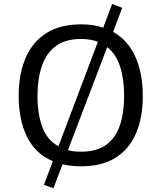

<svg xmlns="http://www.w3.org/2000/svg" viewBox="-20 -846 831 988"><path d="M254.9 122.6 206.1 105 252 -16.6Q162.6 -54.2 119.4 -141.4Q76.2 -228.5 76.2 -352.1Q76.2 -465.3 111.8 -548.1Q147.5 -630.9 218.8 -675.8Q290 -720.7 397.5 -720.7Q461.9 -720.7 511.2 -703.6L557.1 -825.7L608.9 -805.7L562 -682.1Q638.2 -639.2 676.5 -554Q714.8 -468.8 714.8 -351.1Q714.8 -242.2 680.4 -160.9Q646 -79.6 575.7 -34.9Q505.4 9.8 397 9.8Q371.1 9.8 347.2 7.1Q323.2 4.4 301.8 -0.5ZM280.8 -93.3 483.9 -631.3Q465.3 -638.2 443.6 -641.8Q421.9 -645.5 397 -645.5Q317.4 -645.5 267.8 -609.1Q218.3 -572.8 195.6 -506.8Q172.9 -440.9 172.9 -351.6Q172.9 -260.3 197.5 -192.9Q222.2 -125.5 280.8 -93.3ZM396 -65.4Q478.5 -65.4 527.1 -101.3Q575.7 -137.2 597.2 -201.7Q618.7 -266.1 618.7 -351.6Q618.7 -437 598.4 -502Q578.1 -566.9 531.7 -603.5L329.6 -73.2Q357.9 -65.4 396 -65.4Z"/></svg>

Font: Comme
Style: Regular
Weight: 400
Designer: Vernon Adams
Foundry: Vernon Adams
Version: Version 1.000;gftools[0.9.27]